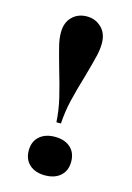

<svg xmlns="http://www.w3.org/2000/svg" viewBox="-102 -675 509 743"><g transform="rotate(15 153.0 -304.0)"><path d="M234.9 -536.1Q234.9 -512.2 228.5 -485.1Q222.2 -458 206.1 -400.9Q187 -336.9 176 -290.5Q165 -244.1 162.1 -195.8H144Q141.1 -244.1 130.1 -290.5Q119.1 -336.9 100.1 -400.9Q84 -458 77.4 -485.1Q70.8 -512.2 70.8 -536.1Q70.8 -576.2 94 -599.1Q117.2 -622.1 152.8 -622.1Q187 -622.1 210.9 -599.1Q234.9 -576.2 234.9 -536.1ZM238.8 -63Q238.8 -26.9 215.8 -6.3Q192.9 14.2 153.8 14.2Q115.2 14.2 92 -6.3Q68.8 -26.9 68.8 -63Q68.8 -99.1 92 -119.6Q115.2 -140.1 153.8 -140.1Q192.9 -140.1 215.8 -119.6Q238.8 -99.1 238.8 -63Z"/></g></svg>

Font: Neothic
Style: Regular
Weight: 400
Designer: Vasily Draigo aka Daymarius
Foundry: Vasily Draigo aka Daymarius
Version: Version 1.00 May 8, 2019, initial release